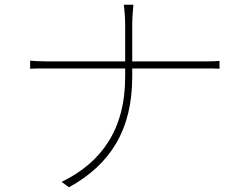

<svg xmlns="http://www.w3.org/2000/svg" viewBox="-20 -777 1040 816"><path d="M108 -519V-485C118 -486 151 -486 183 -486H512V-451C512 -225 410 -86 242 -4L273 19C451 -79 542 -227 542 -451V-486H848C870 -486 903 -486 913 -485V-518C903 -517 870 -516 849 -516H542V-675C542 -703 546 -748 547 -757H506C508 -748 512 -703 512 -675V-516H182C151 -516 118 -518 108 -519Z"/></svg>

Font: Harano Aji Gothic TW ExtraLight
Style: Regular
Weight: 250
Foundry: Masamichi Hosoda
Version: HaranoAjiGothicTW-ExtraLight version 20230610;ttx 4.39.4